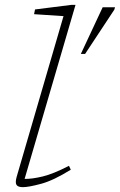

<svg xmlns="http://www.w3.org/2000/svg" viewBox="-20 -762 494 792"><path d="M242 -695.5 120.5 -703.5 124.5 -723 275 -742H291.5L81.5 -24Q112 -23.5 155.8 -34Q199.5 -44.5 264.5 -78L272 -62Q200.5 -17.5 149.5 -3.8Q98.5 10 74 10Q54 10 48 0.5Q42 -9 49 -33.5ZM313.5 -539.5 403.5 -732H454.5L451.5 -722L331 -539.5Z"/></svg>

Font: Newsreader 6pt ExtraLight
Style: Italic
Weight: 275
Italic angle: -17°
Designer: Hugues Gentile
Foundry: Production Type
Version: Version 1.003; ttfautohint (v1.8.3)